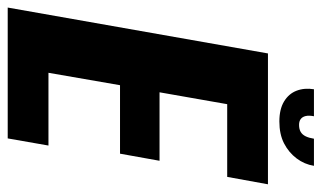

<svg xmlns="http://www.w3.org/2000/svg" viewBox="-217 -646 834 498"><g transform="rotate(90 200.0 -397.0)"><path d="M-29.4 0H310L328.5 -105.7H139.8L172 -291.3H349.6L368 -393.8H190.4L221.2 -569.3H409.8L429 -675H89.6ZM266 -704.6Q299.2 -704.6 322.8 -716.7Q346.5 -728.9 361.8 -749.2Q377.2 -769.6 381.1 -794.3H310.8Q308.8 -781.6 304.6 -772.9Q300.3 -764.1 293.1 -759.9Q285.9 -755.7 274.9 -755.7Q265.5 -755.7 259.8 -760Q254 -764.3 252 -772.8Q250 -781.3 252.5 -794.3H182.5Q178.5 -769.6 186.3 -749.2Q194.1 -728.9 214.3 -716.7Q234.4 -704.6 266 -704.6Z"/></g></svg>

Font: Anybody Thin Condensed
Style: Italic
Weight: 100
Width: 3
Italic angle: -10°
Version: Version 1.113;gftools[0.9.25]